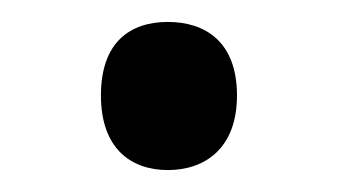

<svg xmlns="http://www.w3.org/2000/svg" viewBox="-20 -141 308 175"><path d="M72 -54C72 -6 99 14 133 14C167 14 196 -6 196 -54C196 -103 167 -121 133 -121C99 -121 72 -103 72 -54Z"/></svg>

Font: Noto Sans Bhaiksuki
Style: Regular
Weight: 400
Designer: Monotype Design Team
Foundry: Monotype Imaging Inc.
Version: Version 2.002